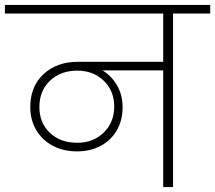

<svg xmlns="http://www.w3.org/2000/svg" viewBox="-52 -760 874 780"><path d="M802 -705H651V0H611V-474H364Q400 -453 423 -414Q446 -375 446 -324Q446 -271 422.5 -230.5Q399 -190 357 -167.5Q315 -145 261 -145Q205 -145 162 -168Q119 -191 95 -232Q71 -273 71 -325Q71 -409 125 -459Q179 -509 265 -509H611V-705H-32V-740H802ZM412 -327Q412 -391 369.5 -432Q327 -473 262 -473Q194 -473 151 -432Q108 -391 108 -325Q108 -261 150.5 -220.5Q193 -180 262 -180Q327 -180 369.5 -221.5Q412 -263 412 -327Z"/></svg>

Font: Fz Poppins ExtLt
Style: Regular
Weight: 200
Designer: Ninad Kale (Devanagari), Jonny Pinhorn (Latin)
Foundry: Indian Type Foundry
Version: Vit hóa bi Vntype.Com & FontZin.Com